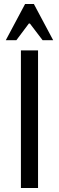

<svg xmlns="http://www.w3.org/2000/svg" viewBox="-20 -944 296 964"><path d="M85 0V-691H171V0ZM247 -742H194L130 -826H125L62 -742H9L106 -924H150Z"/></svg>

Font: Average Sans
Style: Regular
Weight: 400
Designer: Eduardo Rodriguez Tunni
Foundry: Eduardo Rodriguez Tunni
Version: Version 1.001